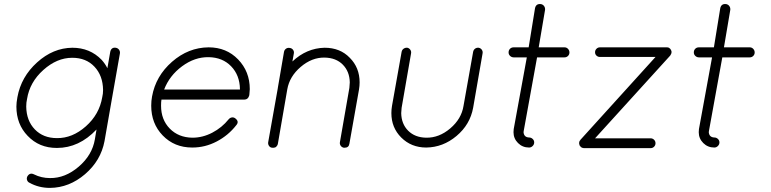

<svg xmlns="http://www.w3.org/2000/svg" viewBox="-20 -721 3764 937"><path d="M257 1Q171 1 115 -58Q60 -115 60 -201Q60 -220 65 -247Q83 -346 161 -416.5Q239 -487 333 -488Q419 -488 476 -429Q494 -409 504 -388L518 -468Q523 -491 545 -488Q556 -486 561.5 -477.5Q567 -469 565 -459L526 -238L490 -32Q472 63 395 129Q318 195 224 196Q169 196 124 171Q115 167 112 157.5Q109 148 114 139Q126 120 146 130Q182 148 224 148Q298 149 364 92.5Q430 36 443 -41L451 -89Q366 1 258 1ZM112 -238Q108 -221 108 -201Q109 -132 150 -89.5Q191 -47 258 -47Q333 -46 399 -104.5Q465 -163 479 -247Q483 -263 483 -282Q482 -352 441 -395.5Q400 -439 333 -439H332Q258 -439 191.5 -379.5Q125 -320 112 -238Z M718 -205Q718 -229 722 -250Q740 -350 819.5 -419.5Q899 -489 998 -490Q1085 -490 1142 -431Q1199 -372 1199 -286Q1199 -278 1197 -260Q1197 -259 1196.5 -257Q1196 -255 1196 -254Q1190 -235 1173 -235H768Q766 -225 766 -205Q766 -137 808.5 -93.5Q851 -50 919 -49Q969 -49 1016 -73.5Q1063 -98 1096 -139Q1103 -147 1112.5 -148Q1122 -149 1130 -142Q1148 -127 1133 -110Q1094 -60 1037.5 -30.5Q981 -1 919 -1H918Q831 -1 774 -60Q718 -118 718 -205ZM781 -284H1151V-286Q1150 -354 1108 -397.5Q1066 -441 998 -442Q930 -443 868.5 -397.5Q807 -352 781 -284Z M1639 -28 1685 -292Q1687 -312 1687 -319Q1686 -372 1653 -405.5Q1620 -439 1564 -440Q1502 -441 1447.5 -394.5Q1393 -348 1382 -285L1336 -19Q1336 -18 1335.5 -17Q1335 -16 1335 -15L1334 -14V-13Q1333 -12 1333 -11L1332 -10L1331 -9Q1330 -8 1330 -7Q1329 -7 1329 -6L1327 -4Q1326 -4 1326 -3Q1324 -3 1323 -2Q1322 -2 1322 -1H1319Q1318 0 1317 0H1315H1313H1310H1308Q1298 -1 1292.5 -9.5Q1287 -18 1289 -28L1336 -292V-293L1366 -468Q1368 -478 1376 -483.5Q1384 -489 1394 -487Q1404 -486 1410 -478Q1416 -470 1414 -460L1407 -421Q1476 -486 1564 -488Q1640 -488 1687 -439Q1735 -391 1735 -319Q1735 -302 1732 -284L1685 -19Q1682 0 1661 0H1658Q1648 -2 1642.5 -10Q1637 -18 1639 -28Z M2316 -488Q2326 -486 2331.5 -478Q2337 -470 2335 -460L2289 -195Q2274 -113 2208 -57.5Q2142 -2 2060 -1Q1987 -1 1938 -50Q1890 -98 1890 -169Q1890 -186 1893 -204L1940 -468Q1942 -478 1950 -483.5Q1958 -489 1968 -488Q1977 -486 1982.5 -478Q1988 -470 1986 -460L1940 -195Q1938 -177 1938 -169Q1939 -116 1972 -83Q2005 -50 2060 -49Q2123 -48 2177.5 -94.5Q2232 -141 2242 -204L2289 -468Q2291 -478 2298.5 -483.5Q2306 -489 2316 -488Z M2735 -490Q2745 -490 2752 -482.5Q2759 -475 2759 -465Q2759 -455 2752 -448Q2745 -441 2735 -441H2601L2536 -83Q2535 -81 2535 -76Q2537 -51 2562 -50Q2572 -50 2579.5 -43Q2587 -36 2587 -26Q2587 -16 2579.5 -8.5Q2572 -1 2562 -1Q2530 -1 2508 -23Q2486 -45 2486 -76Q2486 -78 2486.5 -83Q2487 -88 2487 -91L2551 -441H2487Q2477 -441 2469.5 -448Q2462 -455 2462 -465Q2462 -476 2469 -483Q2476 -490 2487 -490H2560L2591 -681Q2596 -704 2620 -701Q2630 -699 2635.5 -691Q2641 -683 2640 -673L2609 -490Z M3254 -456Q3254 -454 3253 -454L3252 -452Q3251 -451 3251 -450L2884 -46H3155Q3165 -46 3172 -39Q3179 -32 3179 -22Q3179 -12 3172 -5Q3165 2 3155 2H2830H2829H2828Q2827 1 2826 1H2824Q2823 0 2821 0Q2820 -1 2819 -1Q2818 -2 2817 -2Q2817 -3 2815 -3Q2815 -4 2814.5 -4Q2814 -4 2814 -5L2812 -7Q2811 -7 2811 -9L2810 -10H2809Q2809 -12 2808 -13V-15Q2807 -15 2807 -17V-19Q2806 -20 2806 -22V-24Q2806 -25 2807 -26V-29Q2808 -30 2808 -31Q2808 -32 2809 -33Q2809 -34 2809.5 -34Q2810 -34 2810 -35L2812 -37V-38L3179 -443H2908Q2898 -443 2891 -449.5Q2884 -456 2884 -466Q2884 -476 2891 -483Q2898 -490 2908 -490H3233H3235H3237Q3239 -490 3240 -489H3242Q3243 -488 3244 -488Q3245 -487 3246 -487L3248 -485L3249 -484H3250L3251 -482L3253 -480V-479L3254 -478L3255 -477V-476V-475L3256 -474Q3256 -472 3257 -472V-470V-467V-466V-465V-462Q3256 -461 3256 -460Q3256 -459 3255 -458Q3255 -456 3254 -456Z M3639 -490Q3649 -490 3656 -482.5Q3663 -475 3663 -465Q3663 -455 3656 -448Q3649 -441 3639 -441H3505L3440 -83Q3439 -81 3439 -76Q3441 -51 3466 -50Q3476 -50 3483.5 -43Q3491 -36 3491 -26Q3491 -16 3483.5 -8.5Q3476 -1 3466 -1Q3434 -1 3412 -23Q3390 -45 3390 -76Q3390 -78 3390.5 -83Q3391 -88 3391 -91L3455 -441H3391Q3381 -441 3373.5 -448Q3366 -455 3366 -465Q3366 -476 3373 -483Q3380 -490 3391 -490H3464L3495 -681Q3500 -704 3524 -701Q3534 -699 3539.5 -691Q3545 -683 3544 -673L3513 -490Z"/></svg>

Font: Quicksand
Style: Italic
Weight: 400
Italic angle: -12°
Designer: Andrew Paglinawan
Foundry: Andrew Paglinawan
Version: 1.002